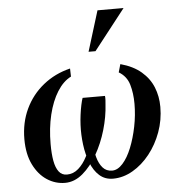

<svg xmlns="http://www.w3.org/2000/svg" viewBox="-52 -769 772 829"><g transform="rotate(-5 334.0 -355.0)"><path d="M352 -349 334 -220Q330 -187 331 -152.5Q332 -118 340 -89Q348 -60 363.5 -42.5Q379 -25 404 -25Q428 -25 450 -49.5Q472 -74 488.5 -115Q505 -156 515 -205.5Q525 -255 525 -304Q525 -350 514 -387.5Q503 -425 469 -445L479 -480Q534 -465 568.5 -435.5Q603 -406 619 -366.5Q635 -327 635 -281Q635 -224 616 -172Q597 -120 564.5 -79Q532 -38 490.5 -14Q449 10 405 10Q370 10 346 -11.5Q322 -33 308 -69Q294 -105 288.5 -148Q283 -191 285 -233Q286 -255 289 -277.5Q292 -300 296 -319Q300 -338 304 -349ZM401 -349Q402 -342 401.5 -331Q401 -320 400 -312Q397 -259 380.5 -202.5Q364 -146 336.5 -98Q309 -50 273.5 -20Q238 10 197 10Q155 10 119 -13.5Q83 -37 60.5 -82.5Q38 -128 38 -193Q38 -265 66 -324Q94 -383 144.5 -423.5Q195 -464 261 -480L262 -445Q228 -428 202.5 -387.5Q177 -347 163 -289Q149 -231 149 -162Q149 -120 154.5 -89.5Q160 -59 173 -42Q186 -25 208 -25Q236 -25 258 -44.5Q280 -64 295.5 -94.5Q311 -125 320.5 -158.5Q330 -192 334 -220L352 -349ZM514 -720 377 -545H347L401 -720Z"/></g></svg>

Font: Brygada 1918 SemiBold
Style: Italic
Weight: 600
Italic angle: -8°
Designer: Mateusz Machalski | Borys Kosmynka | Przemek Hoffer
Foundry: NIEPODLEGLA 2018
Version: Version 3.006